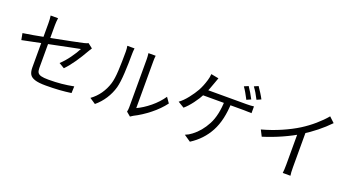

<svg xmlns="http://www.w3.org/2000/svg" viewBox="-57 -1473 4000 2194"><g transform="rotate(20 1943.5 -376.0)"><path d="M299.3 -665Q299.3 -686.3 297.8 -710.1Q296.3 -734 293 -754H383.3Q380 -733.6 378.3 -709.5Q376.6 -685.3 376.6 -665V-145.5Q376.6 -110 388.1 -91.4Q399.5 -72.9 429.9 -64.6Q460.2 -56.4 518.9 -56.4Q602.9 -56.4 676 -63.5Q749 -70.7 823.4 -85.1L820.3 -3.1Q751.7 7 677.1 12.1Q602.5 17.2 513.4 17.2Q425 17.2 378.8 1.8Q332.5 -13.5 315.9 -43.8Q299.3 -74.1 299.3 -125.5ZM840.7 -523.3 837.8 -518.4Q793.2 -439.2 742.9 -366.1Q692.6 -293.1 640.6 -239.4L574.2 -278.9Q625.4 -325.2 674.6 -393.6Q723.9 -461.9 749 -512.6L645.3 -491.9Q192.1 -401 73.9 -375.4L59 -455.2Q140.9 -465.7 403 -516.7Q665.2 -567.6 757.3 -588.4Q793.2 -596.9 808.3 -605.6L864.6 -561.9Q851.8 -542.5 840.7 -523.3Z M1495.4 -74.8V-660.4Q1495.4 -691.7 1490.2 -732.3H1578.1Q1574 -707.2 1574 -660V-94.7Q1649.2 -128.8 1728.3 -193.4Q1807.5 -258.1 1860.4 -336.2L1906 -271.2Q1845.3 -189.8 1754.6 -117.7Q1663.9 -45.7 1572.9 -0.5Q1557.7 7.9 1545.2 17.3L1539.4 21.4L1489 -20.6Q1495.4 -46.8 1495.4 -74.8ZM1212 -265.1Q1230.2 -324 1235.6 -427.2Q1241 -530.4 1241 -658.6Q1241 -699.2 1234.5 -728.6H1322.3Q1317.5 -691.4 1317.5 -659.3Q1317.5 -542.5 1311 -425.5Q1304.6 -308.6 1287.4 -244.4Q1265.5 -166.1 1220.6 -97.1Q1175.8 -28.1 1113.8 23.2L1041.9 -24.9Q1102.8 -68.5 1146.1 -130.2Q1189.3 -192 1212 -265.1Z M2775 -636.7 2723.1 -613.5 2715.3 -629.2Q2700.3 -658.8 2680.7 -692.4Q2661.1 -726 2644.3 -748.7L2695.2 -770.5Q2714.2 -743.7 2737.1 -705.3Q2760 -667 2775 -636.7ZM2883.9 -676.6 2832.4 -653.4Q2791.4 -735 2751.6 -787.6L2801.9 -809.4Q2821.3 -781.9 2845.8 -742.9Q2870.2 -704 2883.9 -676.6ZM2315.4 -666.9Q2315.4 -665.3 2314.5 -664.6Q2301.4 -624.3 2285.5 -585.4Q2269.7 -546.5 2251.1 -509.5Q2221.1 -449.8 2172.5 -385.2Q2123.9 -320.6 2079.7 -283.7L2004.5 -329Q2052 -363.3 2100 -424.2Q2147.9 -485.1 2178.2 -539.3Q2210.8 -599.2 2233.4 -676Q2244.1 -709.8 2247.7 -752.9L2340 -735.1Q2331.9 -712.3 2315.4 -666.9ZM2740.6 -567.3Q2799.1 -567.3 2831.5 -572.6V-490.2Q2791.5 -492.3 2740.6 -492.9H2208.6L2218.8 -567.3ZM2281.1 57 2200.1 1.8Q2243.4 -15.1 2278.9 -43.3Q2370.1 -111.6 2430.9 -226.6Q2491.7 -341.6 2495.8 -527.3L2576 -526.7Q2569.3 -309.9 2494.5 -170.5Q2419.7 -31.1 2281.1 57Z M3421.4 -534.1Q3497.9 -582.3 3567.7 -642.5Q3637.6 -702.6 3688.5 -763.9L3752.3 -704.1Q3689.1 -638.2 3613.1 -577.5Q3537.1 -516.7 3452.4 -464.1Q3369.5 -412.6 3259.2 -363.1Q3148.8 -313.6 3033.1 -277.5L2995.2 -351.8Q3115.8 -384.6 3225.6 -432.4Q3335.4 -480.1 3421.4 -534.1ZM3494 29.4H3400.5Q3402.8 13.2 3404.4 -16.4Q3405.9 -45.9 3405.9 -73.7V-494.5L3487.9 -519.4V-73.7Q3487.9 -0.5 3494 29.4Z"/></g></svg>

Font: Min Sans VF VF
Style: Regular
Weight: 400
Designer: Jinseong-Kim, NotoSansCJK, Nunito
Foundry: Jinseong-Kim
Version: Version 1.420;Glyphs 3.1.2 (3151)